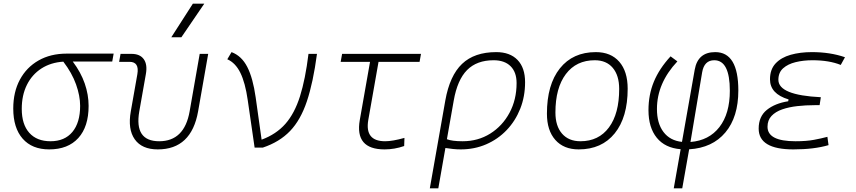

<svg xmlns="http://www.w3.org/2000/svg" viewBox="-20 -815 4728 1060"><path d="M251.5 9.8Q157.2 9.8 105.2 -49.3Q53.2 -108.4 53.2 -215.8Q53.2 -307.1 89.8 -375.2Q126.5 -443.4 192.9 -481.2Q259.3 -519 348.1 -519H607.4L599.6 -475.1H381.8Q426.3 -416 447.8 -354Q469.2 -292 469.2 -230.5Q469.2 -115.7 412.4 -53Q355.5 9.8 251.5 9.8ZM329.6 -474.6Q260.3 -470.2 208.5 -436.8Q156.7 -403.3 128.4 -346.2Q100.1 -289.1 100.1 -213.9Q100.1 -128.4 141.6 -81.8Q183.1 -35.2 258.8 -35.2Q336.9 -35.2 379.6 -86.4Q422.4 -137.7 422.4 -230.5Q422.4 -285.6 399.9 -348.9Q377.4 -412.1 329.6 -474.6Z M851.1 9.8Q763.2 9.8 723.9 -45.9Q684.6 -101.6 702.1 -200.2L738.3 -405.3Q750 -473.6 695.3 -473.6H637.7L645.5 -517.6H706.1Q752.9 -517.6 773.9 -488Q794.9 -458.5 785.2 -405.3L749 -200.2Q720.2 -35.2 858.9 -35.2Q998 -35.2 1026.9 -200.2L1082.5 -517.6H1129.4L1073.7 -200.2Q1036.6 9.8 851.1 9.8ZM925.8 -609.4 1044.9 -794.9H1107.9L981.4 -609.4Z M1385.7 0 1347.7 -262.2Q1334 -358.4 1306.9 -413.3Q1279.8 -468.3 1234.9 -487.8L1258.3 -527.3Q1314 -506.3 1345.2 -445.3Q1376.5 -384.3 1391.6 -276.9L1424.3 -43.9Q1504.9 -73.7 1555.7 -131.3Q1606.4 -189 1636.2 -283.4Q1666 -377.9 1683.1 -517.6H1730Q1709 -359.4 1674.3 -255.9Q1639.6 -152.3 1581.3 -91.6Q1522.9 -30.8 1430.7 0Z M2103 9.8Q1938 9.8 1966.3 -152.3L2022.9 -473.6H1860.8L1868.7 -517.6H2304.2L2296.4 -473.6H2069.8L2013.2 -152.3Q1993.2 -35.2 2106 -35.2Q2147 -35.2 2212.9 -53.7L2211.4 -8.8Q2158.2 9.8 2103 9.8Z M2719.7 -527.3Q2795.4 -527.3 2837.2 -484.1Q2878.9 -440.9 2878.9 -361.3Q2878.9 -282.2 2852.1 -214.6Q2825.2 -147 2777.1 -96.7Q2729 -46.4 2664.3 -18.3Q2599.6 9.8 2523.4 9.8Q2502 9.8 2481.2 7.6Q2460.4 5.4 2439 2L2399.9 224.6H2353L2438.5 -260.3Q2462.9 -397.5 2531 -462.4Q2599.1 -527.3 2719.7 -527.3ZM2447.3 -46.4Q2475.6 -35.2 2534.2 -35.2Q2619.1 -35.2 2686.5 -77.4Q2753.9 -119.6 2793 -192.4Q2832 -265.1 2832 -356.4Q2832 -416.5 2798.8 -449.5Q2765.6 -482.4 2705.1 -482.4Q2612.3 -482.4 2558.6 -428.2Q2504.9 -374 2484.9 -259.3Z M3174.8 9.8Q3092.3 9.8 3045.9 -42.5Q2999.5 -94.7 2999.5 -187.5Q2999.5 -347.7 3071 -437.5Q3142.6 -527.3 3269.5 -527.3Q3352.5 -527.3 3398.9 -474.1Q3445.3 -420.9 3445.3 -325.2Q3445.3 -167.5 3373.8 -78.9Q3302.2 9.8 3174.8 9.8ZM3184.6 -35.2Q3285.2 -35.2 3341.8 -111.3Q3398.4 -187.5 3398.4 -323.7Q3398.4 -398.4 3363 -440.4Q3327.6 -482.4 3263.7 -482.4Q3161.6 -482.4 3104 -406Q3046.4 -329.6 3046.4 -193.8Q3046.4 -119.1 3083 -77.1Q3119.6 -35.2 3184.6 -35.2Z M3746.6 224.6H3699.7L3737.8 8.8Q3651.9 2 3606 -54.4Q3560.1 -110.8 3560.1 -207Q3560.1 -291.5 3589.8 -363.8Q3619.6 -436 3682.1 -503.9L3719.7 -476.1Q3606.9 -356 3606.9 -213.4Q3606.9 -133.8 3643.1 -86.2Q3679.2 -38.6 3745.1 -31.7L3815.4 -430.2Q3832.5 -527.3 3928.7 -527.3Q4056.2 -527.3 4056.2 -315.4Q4056.2 -168.9 3984.6 -83.7Q3913.1 1.5 3784.7 9.3ZM3792 -31.2Q3894 -39.1 3951.7 -113.3Q4009.3 -187.5 4009.3 -314Q4009.3 -482.4 3923.3 -482.4Q3867.7 -482.4 3856.4 -415.5Z M4359.9 9.8Q4168.5 9.8 4168.5 -105Q4168.5 -171.9 4213.6 -208.3Q4258.8 -244.6 4331.5 -255.9L4333.5 -266.1Q4231 -296.9 4231 -377Q4231 -431.6 4261.7 -464.6Q4292.5 -497.6 4345 -512.5Q4397.5 -527.3 4462.4 -527.3Q4563.5 -527.3 4645 -499L4621.6 -456.5Q4557.6 -482.4 4465.3 -482.4Q4415.5 -482.4 4372.6 -471.9Q4329.6 -461.4 4303.5 -438Q4277.3 -414.6 4277.3 -374.5Q4277.3 -289.6 4511.7 -278.3L4504.9 -234.4H4477.1Q4428.7 -234.4 4382.3 -229.2Q4335.9 -224.1 4298.6 -211.2Q4261.2 -198.2 4239.3 -174.8Q4217.3 -151.4 4217.3 -115.2Q4217.3 -35.2 4371.6 -35.2Q4432.1 -35.2 4473.6 -43Q4515.1 -50.8 4547.9 -59.6L4554.2 -13.7Q4474.1 9.8 4359.9 9.8Z"/></svg>

Font: Cascadia Mono ExtraLight
Style: Italic
Weight: 200
Italic angle: -10°
Monospace: yes
Designer: Aaron Bell
Foundry: Saja Typeworks
Version: Version 2404.023; ttfautohint (v1.8.4)